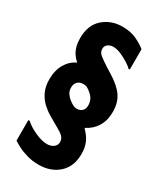

<svg xmlns="http://www.w3.org/2000/svg" viewBox="-183 -779 719 853"><g transform="rotate(30 176.5 -353.0)"><path d="M45 -573Q45 -551 50 -532.5Q55 -514 64.5 -499.5Q74 -485 87 -474V-472Q56 -458 37 -425.5Q18 -393 18 -347Q18 -309 31.5 -282Q45 -255 65 -237Q85 -219 106 -207L153 -180Q177 -167 188 -156Q199 -145 199 -128Q199 -112 185.5 -102Q172 -92 152 -92Q126 -92 91.5 -107.5Q57 -123 35 -143H28V-38Q38 -31 58 -20.5Q78 -10 106 -2Q134 6 166 6Q228 6 268 -30Q308 -66 308 -131Q308 -162 298 -186.5Q288 -211 263 -236V-239Q296 -255 315.5 -286Q335 -317 335 -362Q335 -410 312.5 -442Q290 -474 241 -504L212 -522Q186 -539 170 -551.5Q154 -564 154 -581Q154 -597 165.5 -605.5Q177 -614 193 -614Q212 -614 234.5 -604Q257 -594 275.5 -582Q294 -570 299 -563H306V-667Q290 -681 258.5 -696.5Q227 -712 184 -712Q126 -712 85.5 -676.5Q45 -641 45 -573ZM201 -385Q213 -375 219.5 -362Q226 -349 226 -332Q226 -313 215 -303.5Q204 -294 188 -294Q178 -294 167 -300Q156 -306 143 -317Q134 -325 127 -336Q120 -347 120 -364Q120 -382 130 -392.5Q140 -403 156 -404Q171 -405 181 -399.5Q191 -394 201 -385Z"/></g></svg>

Font: Phudu
Style: Bold
Weight: 700
Version: Version 1.005;gftools[0.9.23]